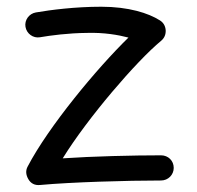

<svg xmlns="http://www.w3.org/2000/svg" viewBox="-20 -503 574 559"><path d="M54.2 -424.8C57.6 -404.8 76.7 -391.1 96.2 -394.5C127.9 -399.9 178.2 -406.7 233.4 -407.2C282.7 -408.7 324.2 -401.4 354 -393.6C262.7 -304.7 121.1 -134.3 60.5 -18.1C54.2 -6.3 55.2 5.9 62.5 18.6C69.8 31.2 81.1 37.1 96.7 35.6C186.5 27.3 350.6 22.5 448.7 22.5C469.7 22.5 485.8 5.9 485.8 -14.2C485.8 -35.2 469.7 -50.8 448.7 -50.8C369.1 -50.8 248 -47.9 162.6 -42C234.9 -159.2 377.4 -325.2 449.2 -384.3C458.5 -392.1 462.9 -402.3 462.4 -415C461.4 -427.7 455.6 -437.5 445.3 -443.8C412.1 -464.8 354.5 -483.4 274.9 -483.4C198.2 -483.4 127 -474.1 84.5 -466.8C64.5 -463.4 50.8 -444.3 54.2 -424.8Z"/></svg>

Font: Mikhak
Style: Regular
Weight: 400
Designer: Amin Abedi
Version: Version 3.2